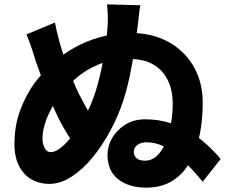

<svg xmlns="http://www.w3.org/2000/svg" viewBox="-20 -822 1040 877"><path d="M621 -798Q616 -770 613.5 -744Q611 -718 609 -705Q603 -655 594 -594Q585 -533 572 -472Q559 -411 542 -359Q520 -292 484 -225Q448 -158 403 -103Q358 -48 307 -15Q256 18 204 18Q161 18 125 -2Q89 -22 67.5 -63Q46 -104 46 -163Q46 -250 73 -320.5Q100 -391 138 -443Q171 -487 215 -528Q259 -569 314 -601Q369 -633 436 -652Q503 -671 581 -671Q651 -671 710 -648.5Q769 -626 813 -584Q857 -542 881.5 -483.5Q906 -425 906 -352Q906 -275 892 -205.5Q878 -136 847.5 -81.5Q817 -27 767.5 4Q718 35 648 35Q568 35 519.5 -3.5Q471 -42 471 -115Q471 -154 492 -191Q513 -228 552 -252.5Q591 -277 643 -277Q703 -277 754.5 -261Q806 -245 849 -218.5Q892 -192 927 -159.5Q962 -127 988 -96L906 8Q886 -16 858.5 -46.5Q831 -77 798.5 -105.5Q766 -134 728.5 -153Q691 -172 649 -172Q623 -172 607 -159.5Q591 -147 591 -129Q591 -110 604 -99Q617 -88 642 -88Q673 -88 697 -110.5Q721 -133 736.5 -171Q752 -209 760.5 -255Q769 -301 769 -347Q769 -400 754 -438.5Q739 -477 712.5 -503Q686 -529 650 -541Q614 -553 570 -553Q491 -553 430 -527.5Q369 -502 325 -462.5Q281 -423 248 -379Q228 -352 211 -319Q194 -286 184 -252.5Q174 -219 174 -188Q174 -165 184 -146Q194 -127 212 -127Q233 -127 260 -149Q287 -171 316 -209Q345 -247 370.5 -294.5Q396 -342 413 -393Q430 -445 442.5 -503Q455 -561 462.5 -616Q470 -671 472 -710Q473 -745 472 -762Q471 -779 469 -802ZM231 -719Q239 -676 251.5 -631.5Q264 -587 278.5 -544.5Q293 -502 308.5 -465Q324 -428 338 -398Q368 -338 394 -297Q420 -256 450 -218L363 -108Q346 -127 328 -150Q310 -173 290.5 -205Q271 -237 248 -280Q230 -317 211 -362.5Q192 -408 175 -455Q158 -502 143 -543Q138 -561 133 -576.5Q128 -592 121 -612.5Q114 -633 101 -665Z"/></svg>

Font: Noto Sans JP ExtraBold
Style: Regular
Weight: 800
Designer: Ryoko NISHIZUKA  (kana, bopomofo & ideographs); Paul D. Hunt (Latin, Greek & Cyrillic); Sandoll Communications , Soo-you
Foundry: Adobe
Version: Version 2.004-H2;hotconv 1.0.118;makeotfexe 2.5.65603